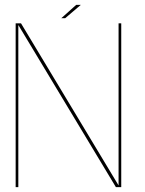

<svg xmlns="http://www.w3.org/2000/svg" viewBox="-20 -771 598 791"><path d="M44.5 0H55.5V-668L457.5 0H479.5V-675H468.5V-7L66.5 -675H44.5ZM232.5 -696H248.5L313 -751H294Z"/></svg>

Font: Anybody UltraCondensed Thin Thin
Style: Regular
Weight: 250
Version: Version 1.111